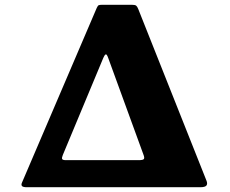

<svg xmlns="http://www.w3.org/2000/svg" viewBox="-20 -785 966 805"><path d="M561.5 -113.5H256.5Q242.5 -113.5 240.5 -118.5Q238.5 -123.5 243.5 -135.5L413 -542Q418 -554 422.8 -556.8Q427.5 -559.5 433.5 -542.5L581.5 -136.5Q586.5 -124 583.5 -118.8Q580.5 -113.5 561.5 -113.5ZM819 0Q840.5 0 845.8 -7.5Q851 -15 845.5 -28L559.5 -747.5Q555.5 -757.5 551 -761.2Q546.5 -765 532 -765H411.5Q398 -765 394 -763.2Q390 -761.5 385.5 -751.5L72 -19Q68 -10 72.2 -5Q76.5 0 93 0Z"/></svg>

Font: Besley ExtraBold
Style: Regular
Weight: 800
Designer: Owen Earl
Foundry: indestructible type*
Version: Version 2.001